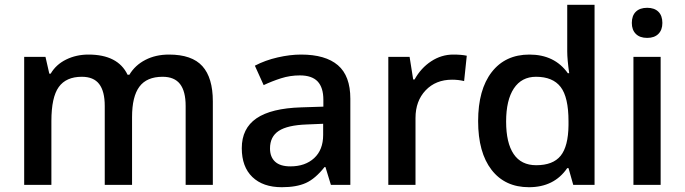

<svg xmlns="http://www.w3.org/2000/svg" viewBox="-20 -780 2889 810"><path d="M537.1 0H421.9V-333Q421.9 -395 398.4 -425.5Q375 -456.1 325.2 -456.1Q258.8 -456.1 227.8 -412.8Q196.8 -369.6 196.8 -269V0H82V-540H171.9L188 -469.2H193.8Q216.3 -507.8 259 -528.8Q301.8 -549.8 353 -549.8Q477.5 -549.8 518.1 -464.8H525.9Q549.8 -504.9 593.3 -527.3Q636.7 -549.8 692.9 -549.8Q789.6 -549.8 833.7 -501Q877.9 -452.1 877.9 -352.1V0H763.2V-333Q763.2 -395 739.5 -425.5Q715.8 -456.1 666 -456.1Q599.1 -456.1 568.1 -414.3Q537.1 -372.6 537.1 -286.1Z M1376 0 1353 -75.2H1349.1Q1310.1 -25.9 1270.5 -8.1Q1231 9.8 1168.9 9.8Q1089.4 9.8 1044.7 -33.2Q1000 -76.2 1000 -154.8Q1000 -238.3 1062 -280.8Q1124 -323.2 1251 -327.1L1344.2 -330.1V-358.9Q1344.2 -410.6 1320.1 -436.3Q1295.9 -461.9 1245.1 -461.9Q1203.6 -461.9 1165.5 -449.7Q1127.4 -437.5 1092.3 -420.9L1055.2 -502.9Q1099.1 -525.9 1151.4 -537.8Q1203.6 -549.8 1250 -549.8Q1353 -549.8 1405.5 -504.9Q1458 -460 1458 -363.8V0ZM1205.1 -78.1Q1267.6 -78.1 1305.4 -113Q1343.3 -147.9 1343.3 -210.9V-257.8L1273.9 -254.9Q1192.9 -252 1156 -227.8Q1119.1 -203.6 1119.1 -153.8Q1119.1 -117.7 1140.6 -97.9Q1162.1 -78.1 1205.1 -78.1Z M1892.1 -549.8Q1926.8 -549.8 1949.2 -544.9L1938 -438Q1913.6 -443.8 1887.2 -443.8Q1818.4 -443.8 1775.6 -398.9Q1732.9 -354 1732.9 -282.2V0H1618.2V-540H1708L1723.1 -444.8H1729Q1755.9 -493.2 1799.1 -521.5Q1842.3 -549.8 1892.1 -549.8Z M2211.4 9.8Q2110.4 9.8 2053.7 -63.5Q1997.1 -136.7 1997.1 -269Q1997.1 -401.9 2054.4 -475.8Q2111.8 -549.8 2213.4 -549.8Q2319.8 -549.8 2375.5 -471.2H2381.3Q2373 -529.3 2373 -563V-759.8H2488.3V0H2398.4L2378.4 -70.8H2373Q2317.9 9.8 2211.4 9.8ZM2242.2 -83Q2313 -83 2345.2 -122.8Q2377.4 -162.6 2378.4 -252V-268.1Q2378.4 -370.1 2345.2 -413.1Q2312 -456.1 2241.2 -456.1Q2180.7 -456.1 2147.9 -407Q2115.2 -357.9 2115.2 -267.1Q2115.2 -177.2 2147 -130.1Q2178.7 -83 2242.2 -83Z M2767.1 0H2652.3V-540H2767.1ZM2645.5 -683.1Q2645.5 -713.9 2662.4 -730.5Q2679.2 -747.1 2710.4 -747.1Q2740.7 -747.1 2757.6 -730.5Q2774.4 -713.9 2774.4 -683.1Q2774.4 -653.8 2757.6 -637Q2740.7 -620.1 2710.4 -620.1Q2679.2 -620.1 2662.4 -637Q2645.5 -653.8 2645.5 -683.1Z"/></svg>

Font: f0_51262          
Style: Regular
Weight: 600
Foundry: Ascender Corporation
Version: Version 1.10